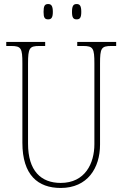

<svg xmlns="http://www.w3.org/2000/svg" viewBox="-20 -922 608 952"><path d="M360 -826C376 -826 383 -834 383 -863C383 -893 376 -902 360 -902C344 -902 337 -893 337 -863C337 -834 344 -826 360 -826ZM219 -826C234 -826 242 -834 242 -863C242 -893 234 -902 219 -902C202 -902 196 -893 196 -863C196 -834 202 -826 219 -826ZM281 10C414 10 476 -89 476 -205V-607C476 -683 482 -694 532 -694H556V-714H363V-694H392C442 -694 448 -683 448 -607V-207C448 -112 402 -15 281 -15C183 -15 119 -75 119 -210V-606C119 -684 126 -694 175 -694H204V-714H11V-694H35C85 -694 91 -683 91 -608V-214C91 -54 168 10 281 10Z"/></svg>

Font: Noto Serif Myanmar Condensed Thin
Style: Regular
Weight: 100
Width: 3
Designer: Ben Mitchell and the Monotype Design Team
Foundry: Monotype Imaging Inc.
Version: Version 2.106